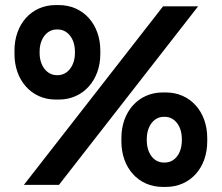

<svg xmlns="http://www.w3.org/2000/svg" viewBox="-20 -728 873 756"><path d="M199 -336H212C308 -336 375 -413 375 -515V-529C375 -632 308 -708 212 -708H199C103 -708 37 -632 37 -529V-515C37 -413 103 -336 199 -336ZM74 0H212L760 -703H622ZM204 -432C164 -432 136 -470 136 -519V-525C136 -575 164 -612 204 -612H207C247 -612 275 -575 275 -525V-519C275 -470 247 -432 207 -432ZM621 8H633C730 8 796 -68 796 -171V-185C796 -287 730 -364 633 -364H621C524 -364 458 -287 458 -185V-171C458 -68 524 8 621 8ZM625 -88C585 -88 558 -125 558 -175V-181C558 -230 585 -268 625 -268H629C669 -268 696 -230 696 -181V-175C696 -125 669 -88 629 -88Z"/></svg>

Font: Fixel Display SemiBold
Style: Regular
Weight: 600
Designer: AlfaBravo + MacPaw
Foundry: Kyrylo Tkachov, Marchela Mozhyna, Serhii Makarenko, Maria Weinstein, Zakhar Kryvoshyya
Version: Version 1.211